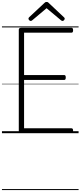

<svg xmlns="http://www.w3.org/2000/svg" viewBox="-20 -1361 823 1962"><path d="M199 0Q185 0 178.5 -5.5Q172 -11 172 -23V-1058Q172 -1068 179 -1072.5Q186 -1077 200 -1077H710Q718 -1077 722.5 -1071.5Q727 -1066 727 -1052Q727 -1038 722.5 -1032.5Q718 -1027 710 -1027H226V-594H636Q644 -594 648 -588.5Q652 -583 652 -569Q652 -556 648 -550Q644 -544 636 -544H226V-50H710Q718 -50 722.5 -44.5Q727 -39 727 -25Q727 -11 722.5 -5.5Q718 0 710 0ZM294 -1147Q286 -1147 278.5 -1154.5Q271 -1162 271 -1170Q271 -1173 272 -1176.5Q273 -1180 277 -1184L431 -1328Q437 -1334 442 -1337.5Q447 -1341 456 -1341Q465 -1341 470.5 -1337.5Q476 -1334 481 -1328L636 -1182Q640 -1179 640.5 -1176Q641 -1173 641 -1170Q641 -1162 634 -1154.5Q627 -1147 619 -1147Q614 -1147 610.5 -1149Q607 -1151 602 -1155L456 -1277L311 -1155Q306 -1151 302.5 -1149Q299 -1147 294 -1147ZM0 571H783V581H0ZM0 -20H783V0H0ZM0 -505H783V-500H0ZM0 -1091H783V-1081H0Z"/></svg>

Font: Playwrite PT Guides
Style: Regular
Weight: 400
Designer: Veronika Burian, José Scaglione
Foundry: TypeTogether
Version: Version 1.003